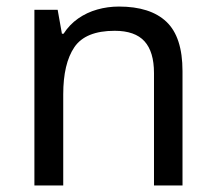

<svg xmlns="http://www.w3.org/2000/svg" viewBox="-20 -566 658 586"><path d="M343 -546Q439 -546 488 -499.5Q537 -453 537 -349V0H450V-343Q450 -408 421 -440Q392 -472 330 -472Q241 -472 207 -422Q173 -372 173 -278V0H85V-536H156L169 -463H174Q192 -491 218.5 -509.5Q245 -528 277 -537Q309 -546 343 -546Z"/></svg>

Font: lkannada15
Style: Book
Weight: 400
Designer: Jelle Bosma - Monotype Design Team
Foundry: Monotype Imaging Inc.
Version: Version 2.003